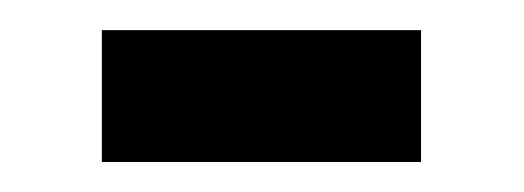

<svg xmlns="http://www.w3.org/2000/svg" viewBox="-20 -108 349 128"><path d="M47.9 0V-87.9H260.7V0Z"/></svg>

Font: Vazir
Style: Regular
Weight: 400
Designer: Saber Rastikerdar
Foundry: Saber Rastikerdar
Version: Version 30.0.0